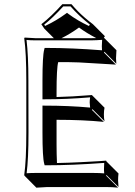

<svg xmlns="http://www.w3.org/2000/svg" viewBox="-20 -825 634 905"><path d="M316.9 -805.2Q332 -787.6 347.7 -771.5Q378.9 -740.2 418 -710.9L474.6 -654.3L469.7 -647.9Q469.7 -647.9 472.2 -645L528.8 -588.4Q526.9 -561 526.9 -550.3Q526.9 -539.6 528.3 -524.4L472.2 -581.1L470.2 -577.1L526.4 -520.5Q526.4 -520.5 352.1 -530.8Q299.3 -532.7 254.4 -532.2Q246.6 -504.9 246.6 -388.7V-367.7Q314.9 -369.1 413.1 -377L416 -374L472.7 -317.4Q469.7 -303.7 469.7 -285.6Q469.7 -267.1 472.7 -253.4L416 -310.1L413.1 -307.1L469.7 -250.5Q371.6 -260.3 246.6 -260.3V-143.6Q246.6 -100.1 248.5 -56.6Q300.8 -57.6 358.9 -60.5Q417 -63.5 448.2 -65.4L480 -67.9L481.9 -64L538.6 -7.3Q536.6 8.8 536.6 25.4Q536.6 30.8 538.6 56.6L481.9 0L480 2.9L536.6 59.6Q511.7 56.6 476.6 56.6H203.6L151.4 59.6L95.2 2.9L94.2 0Q104 -68.4 104 -200.2V-444.8Q104 -573.7 94.2 -645L96.2 -647.9Q98.1 -647.9 147 -645H233.9L189 -689.9L174.8 -710.9Q218.3 -744.1 273.9 -805.2ZM433.6 -645.5Q388.2 -668.9 352.5 -695.3Q311.5 -665.5 270 -645H410.2Q421.9 -645 433.6 -645.5ZM180.2 -200.2V-327.1H189.9Q305.2 -327.1 404.8 -317.9Q403.3 -330.6 402.8 -341.8Q402.8 -354 404.8 -366.2Q296.4 -356.9 189.9 -356.9H180.2V-444.8Q180.2 -562 188.5 -591.8L190.4 -599.1H198.2Q320.3 -599.1 460.9 -587.9Q460 -599.1 460 -606.9Q460 -616.2 461.4 -637.2Q438 -635.3 410.2 -634.8H147Q123 -634.8 105 -636.7Q113.8 -565.9 113.8 -444.8L114.3 -200.2Q114.3 -75.2 105.5 -8.3Q125 -9.8 147 -9.8H419.9Q448.2 -9.8 471.2 -7.8Q469.7 -24.4 470.2 -30.8Q470.2 -43 471.2 -57.1Q319.8 -45.9 198.2 -45.9H190.4L188.5 -53.2Q180.2 -82 180.2 -200.2ZM312.5 -794.9H278.3Q227.5 -739.7 188.5 -709L192.4 -702.6Q244.1 -726.6 290 -760.3L295.9 -764.6L302.2 -759.8Q343.8 -728.5 398.9 -702.6L403.8 -709Q350.1 -751.5 312.5 -794.9Z"/></svg>

Font: Linux Biolinum Shadow O
Style: Regular
Weight: 400
Designer: Philipp H. Poll
Foundry: Philipp H. Poll
Version: Version 1.0.4